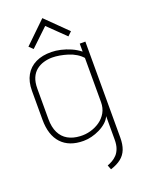

<svg xmlns="http://www.w3.org/2000/svg" viewBox="-169 -776 776 1060"><g transform="rotate(-20 219.5 -246.0)"><path d="M345 -581 221 -703 95 -581 118 -559 221 -657 322 -559ZM400 64V-500H367V-453Q343 -472 314.5 -484.5Q286 -497 257 -503.5Q228 -510 204 -510Q150 -511 111 -492Q72 -473 51 -436Q30 -399 30 -345V-176Q30 -85 75 -36.5Q120 12 204 12Q227 12 251.5 6Q276 0 299.5 -11.5Q323 -23 341 -39Q359 -55 367 -74V63Q367 95 359 116Q351 137 338.5 150Q326 163 311 171.5Q296 180 282 185L292 211Q330 199 354 180Q378 161 389 132.5Q400 104 400 64ZM367 -416V-157Q367 -122 352 -95.5Q337 -69 312 -51.5Q287 -34 256.5 -25.5Q226 -17 195 -19Q154 -21 124 -38Q94 -55 78 -87.5Q62 -120 62 -168V-346Q62 -384 73 -409.5Q84 -435 103.5 -450.5Q123 -466 147.5 -473Q172 -480 197 -480Q217 -480 240.5 -476Q264 -472 288 -464.5Q312 -457 332.5 -444.5Q353 -432 367 -416Z"/></g></svg>

Font: Advent Pro ExtraLight
Style: Regular
Weight: 250
Version: Version 3.000